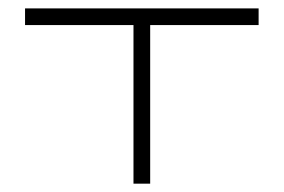

<svg xmlns="http://www.w3.org/2000/svg" viewBox="-20 -440 681 460"><path d="M40 -419.9Q40 -419.9 320.3 -419.9Q599.6 -419.9 599.6 -419.9Q599.6 -406.2 599.6 -379.9Q535.2 -379.9 339.8 -379.9Q339.8 -285.2 339.8 0Q330.1 0 299.8 0Q299.8 -94.7 299.8 -379.9Q235.4 -379.9 40 -379.9Q40 -389.6 40 -419.9Z"/></svg>

Font: Cataluna 
Style: Lite
Weight: 400
Version: Version 1.0